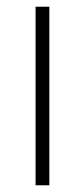

<svg xmlns="http://www.w3.org/2000/svg" viewBox="-20 -552 250 572"><path d="M86 -532H127V0H86Z"/></svg>

Font: Exo ExtraLight
Style: Regular
Weight: 275
Designer: Natanael Gama
Foundry: Natanael Gama
Version: Version 1.500; ttfautohint (v1.6)